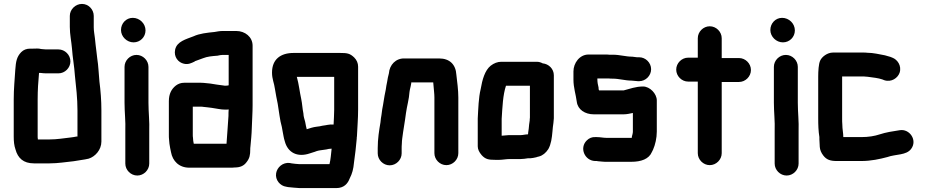

<svg xmlns="http://www.w3.org/2000/svg" viewBox="-20 -789 4727 979"><path d="M278 -537H214C208 -537 195 -539 190 -539C175 -543 164 -541 149 -541H134C115 -541 100 -535 88 -523C65 -499 61 -475 58 -434C55 -383 50 -338 50 -282V-93C50 -68 52 -47 59 -27C71 17 99 44 153 44H233C277 44 315 37 356 33C381 28 408 26 432 20C465 10 497 -25 497 -67V-226C497 -277 493 -327 487 -373C483 -413 482 -454 476 -490L472 -524C469 -549 466 -571 464 -594C462 -613 458 -630 458 -650V-708C458 -741 431 -769 398 -769C365 -769 336 -741 336 -708V-652C336 -613 344 -578 347 -542C350 -496 359 -451 362 -403C368 -347 375 -288 375 -226V-93H371C361 -91 350 -89 340 -88C304 -84 271 -78 233 -78H173V-81C172 -85 172 -89 172 -93V-282C172 -330 175 -373 179 -417H188C197 -416 205 -415 214 -415H278C311 -415 339 -443 339 -476C339 -509 311 -537 278 -537Z M615 -448V-265C615 -218 621 -168 619 -123V45C619 78 647 106 680 106C713 106 741 78 741 45V-121C743 -168 737 -217 737 -265V-448C737 -481 709 -509 676 -509C643 -509 615 -481 615 -448ZM597 -636C597 -602 627 -573 661 -573C695 -573 722 -600 722 -634C722 -669 692 -698 657 -698C623 -698 597 -670 597 -636Z M1130 -352C1127 -352 1123 -352 1120 -353C1099 -356 1072 -359 1052 -363L1032 -365C1023 -366 1014 -367 1005 -367H919C903 -367 889 -362 877 -353C854 -335 841 -310 841 -273V-101C841 -93 841 -85 842 -78L844 -56C846 -44 849 -24 852 -13C860 32 893 66 945 66H1155C1162 66 1169 66 1176 65C1204 65 1223 57 1237 38C1253 18 1256 1 1256 -27C1256 -31 1256 -36 1257 -42C1260 -76 1263 -101 1264 -138C1265 -174 1268 -215 1268 -252V-556C1268 -601 1229 -631 1185 -631H1115C1100 -631 1086 -628 1074 -626C1035 -622 997 -618 967 -604C929 -589 882 -578 873 -536C865 -499 889 -470 918 -464C940 -459 955 -467 972 -475L974 -477C986 -481 1002 -487 1015 -492C1037 -501 1062 -503 1089 -505C1098 -507 1107 -509 1115 -509H1146V-354C1140 -353 1138 -352 1130 -352ZM964 -87C963 -92 963 -96 963 -101V-245H1006C1009 -245 1013 -245 1017 -244L1036 -242C1043 -241 1051 -240 1060 -239C1084 -236 1104 -230 1130 -230C1135 -230 1141 -230 1146 -231C1145 -220 1145 -209 1145 -198C1141 -149 1139 -101 1135 -56H968C966 -66 964 -76 964 -87Z M1544 -130C1543 -135 1541 -141 1540 -147L1536 -168C1532 -184 1528 -192 1527 -211C1522 -234 1521 -261 1516 -284C1508 -320 1504 -360 1494 -395C1493 -396 1493 -396 1493 -397H1684V-229C1684 -204 1682 -180 1681 -154C1660 -156 1643 -150 1624 -148L1610 -145C1602 -144 1597 -143 1595 -143C1577 -141 1559 -135 1544 -130ZM1367 -419C1367 -385 1378 -366 1382 -335C1386 -308 1391 -286 1396 -260C1403 -220 1407 -176 1417 -142L1421 -120C1425 -102 1426 -87 1432 -69C1447 -11 1496 15 1560 -7C1573 -12 1582 -13 1593 -18C1605 -22 1616 -23 1630 -25L1644 -27C1651 -29 1662 -31 1671 -31C1668 -4 1666 25 1660 48H1507C1499 48 1473 45 1467 44L1457 42C1422 38 1393 64 1388 94C1382 129 1409 159 1439 163L1449 165C1462 166 1495 170 1507 170H1695C1733 170 1753 148 1763 121C1776 96 1782 73 1785 40C1791 0 1795 -40 1799 -82C1799 -86 1799 -90 1800 -94C1802 -141 1806 -183 1806 -231V-449C1806 -467 1799 -483 1786 -496C1764 -517 1750 -519 1714 -519H1477C1411 -519 1367 -487 1367 -419Z M2028 -7V-34C2028 -39 2028 -46 2029 -57C2029 -66 2030 -75 2031 -83C2036 -124 2045 -171 2050 -212C2055 -249 2066 -284 2068 -320L2070 -332C2073 -343 2075 -354 2077 -365V-369H2189L2191 -347C2192 -331 2195 -311 2195 -292V-8C2195 25 2223 53 2256 53C2289 53 2317 25 2317 -8V-291C2317 -331 2311 -373 2307 -408C2304 -460 2273 -491 2219 -491H2044C1998 -493 1966 -458 1963 -415C1959 -399 1956 -388 1954 -372C1952 -360 1948 -345 1947 -332L1945 -322C1939 -296 1935 -260 1929 -232L1925 -202C1923 -191 1921 -179 1920 -165C1913 -124 1906 -81 1906 -34V-7C1906 26 1934 54 1967 54C2000 54 2028 26 2028 -7Z M2634 -100H2574C2563 -100 2549 -97 2538 -97V-183C2542 -244 2544 -304 2560 -352H2682V-190C2681 -183 2681 -178 2681 -175C2680 -169 2679 -162 2678 -154L2676 -133L2673 -112C2673 -109 2673 -107 2672 -104C2659 -104 2647 -100 2634 -100ZM2578 22H2634C2645 22 2661 20 2672 18H2684C2693 17 2703 16 2714 13C2719 11 2723 10 2728 9C2747 4 2763 -9 2776 -29C2790 -54 2794 -85 2797 -119L2799 -141C2801 -158 2803 -165 2804 -186V-405C2804 -438 2778 -463 2747 -466C2738 -471 2728 -474 2717 -474H2536C2517 -474 2499 -467 2482 -454C2452 -430 2439 -382 2431 -335C2420 -290 2419 -237 2416 -185V-43C2416 -28 2423 -13 2436 2C2455 23 2471 26 2504 26H2527C2541 26 2562 22 2578 22Z M3239 -497H3228C3219 -498 3211 -499 3204 -500C3171 -500 3140 -510 3106 -510H3087C3080 -511 3073 -511 3066 -511H2981C2935 -511 2904 -467 2904 -425V-383C2904 -342 2916 -308 2921 -270C2926 -230 2963 -206 3008 -206H3159C3177 -206 3192 -210 3207 -213V-118C3207 -110 3204 -100 3202 -93C3202 -91 3202 -89 3201 -86H3074C3056 -86 3041 -90 3022 -90H3016C2999 -91 2984 -85 2972 -73C2933 -35 2961 30 3014 32H3020C3022 32 3025 32 3028 33L3050 35C3058 36 3066 36 3074 36H3199C3249 36 3289 22 3304 -14L3310 -26C3321 -51 3329 -85 3329 -118V-277C3329 -311 3294 -348 3259 -348C3221 -348 3192 -336 3160 -328H3035C3032 -331 3032 -340 3032 -343C3029 -354 3026 -370 3026 -383V-389H3083C3090 -388 3097 -388 3104 -388C3136 -388 3168 -378 3200 -378C3210 -378 3223 -375 3233 -375H3239C3272 -375 3300 -403 3300 -436C3300 -469 3272 -497 3239 -497Z M3538 -594V-495H3489C3456 -495 3428 -467 3428 -434C3428 -401 3456 -373 3489 -373H3538V-8C3538 25 3566 53 3599 53C3632 53 3660 25 3660 -8V-371H3748C3781 -371 3809 -399 3809 -432C3809 -465 3781 -493 3748 -493H3660V-594C3660 -627 3632 -655 3599 -655C3566 -655 3538 -627 3538 -594Z M3926 -448V-265C3926 -218 3932 -168 3930 -123V45C3930 78 3958 106 3991 106C4024 106 4052 78 4052 45V-121C4054 -168 4048 -217 4048 -265V-448C4048 -481 4020 -509 3987 -509C3954 -509 3926 -481 3926 -448ZM3908 -636C3908 -602 3938 -573 3972 -573C4006 -573 4033 -600 4033 -634C4033 -669 4003 -698 3968 -698C3934 -698 3908 -670 3908 -636Z M4158 -90V-79C4158 -67 4160 -53 4160 -40C4161 -25 4167 -10 4178 4C4194 25 4213 32 4246 32H4372C4422 32 4466 22 4504 12C4548 -4 4601 4 4626 -30C4659 -74 4618 -134 4567 -125C4533 -120 4496 -114 4466 -104C4439 -95 4408 -90 4372 -90H4280C4280 -111 4275 -130 4275 -154C4274 -163 4274 -174 4274 -187V-399H4382C4387 -399 4392 -399 4396 -398C4399 -398 4403 -398 4408 -397C4431 -394 4459 -391 4479 -384L4489 -380C4526 -368 4558 -392 4567 -418C4579 -454 4555 -486 4530 -495L4520 -499C4511 -502 4502 -504 4492 -507C4464 -512 4433 -520 4402 -520C4397 -521 4391 -521 4384 -521H4227C4199 -521 4171 -500 4162 -480C4154 -463 4152 -426 4152 -398V-187C4152 -151 4153 -121 4158 -90Z"/></svg>

Font: Electronic
Style: Ti
Weight: 900
Version: Version 1.011